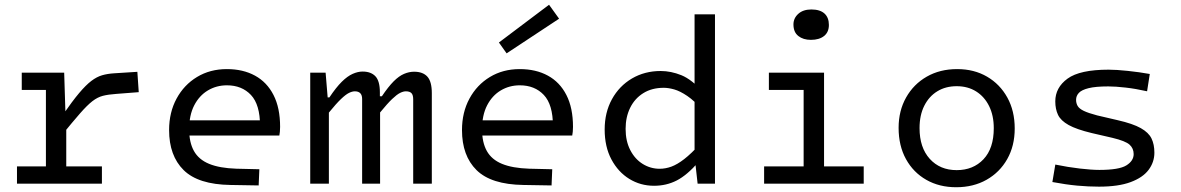

<svg xmlns="http://www.w3.org/2000/svg" viewBox="-20 -770 4952 805"><path d="M249.1 -465.3 255 -275.5H257.8V0H172.5V-465.3ZM237.2 -200.9 243.7 -288.8Q283.3 -346 311.7 -379.7Q340.2 -413.5 363.1 -430.8Q386 -448.1 408.3 -454.5Q430.6 -460.9 457.5 -462.6L555.9 -468.9L561.7 -383.6L467.4 -376.3Q434.1 -374 411.6 -368.3Q389.1 -362.6 367.4 -345.8Q345.7 -329 315.8 -294.8Q285.8 -260.6 237.2 -200.9ZM71.2 -465.3H234.2V-393H71.2ZM51.2 -72.3H407.3V0H51.2Z M970.8 -62.7 1067.4 -60.4 1064.5 7.5 946.2 5.5Q811.1 3.5 750 -56.8Q689 -117 689 -224.6Q689 -298.8 720.3 -356.6Q751.6 -414.4 806.2 -447.3Q860.7 -480.3 931.1 -480.3Q998.9 -480.3 1049.1 -452.9Q1099.3 -425.5 1126.8 -371.6Q1154.4 -317.8 1154.4 -238.1Q1154.4 -227.4 1153.5 -218Q1152.5 -208.5 1151.2 -201.7H732.5V-265.5H1104.5L1070.3 -242.1Q1070.3 -331.5 1032.1 -371.9Q993.9 -412.3 931.4 -412.3Q887.5 -412.3 851.5 -390.8Q815.5 -369.3 794.3 -328.3Q773.1 -287.2 773.1 -227.7Q773.1 -173 793.1 -137Q813.1 -101 856.8 -83Q900.6 -65 970.8 -62.7Z M1345.2 -465.3 1353.8 -361.5H1361Q1389.1 -403.5 1412.9 -427.1Q1436.8 -450.7 1458.6 -460.3Q1480.4 -470 1500.3 -470Q1535.3 -470 1554 -450.2Q1572.7 -430.4 1572.7 -382.9V-366.4H1581.1Q1607.9 -406.3 1630.4 -428.9Q1652.9 -451.4 1674.1 -460.3Q1695.3 -469.3 1716.3 -469.3Q1753.1 -469.3 1771.8 -448.7Q1790.5 -428.2 1790.5 -379.2V0H1712.4V-353.7Q1712.4 -371.9 1705.1 -379.5Q1697.8 -387.1 1681.5 -387.1Q1670.7 -387.1 1657.2 -380.3Q1643.6 -373.5 1623.9 -354.7Q1604.2 -335.9 1573.6 -298.5V0H1498.3V-355Q1498.3 -387.1 1467.7 -387.1Q1456.6 -387.1 1442.9 -380.3Q1429.2 -373.5 1409.4 -354.5Q1389.5 -335.5 1358.9 -297.9V0H1280.7V-465.3Z M2198.8 -62.7 2295.4 -60.4 2292.5 7.5 2174.2 5.5Q2039.1 3.5 1978 -56.8Q1917 -117 1917 -224.6Q1917 -298.8 1948.3 -356.6Q1979.6 -414.4 2034.2 -447.3Q2088.7 -480.3 2159.1 -480.3Q2226.9 -480.3 2277.1 -452.9Q2327.3 -425.5 2354.8 -371.6Q2382.4 -317.8 2382.4 -238.1Q2382.4 -227.4 2381.5 -218Q2380.5 -208.5 2379.2 -201.7H1960.5V-265.5H2332.5L2298.3 -242.1Q2298.3 -331.5 2260.1 -371.9Q2221.9 -412.3 2159.4 -412.3Q2115.5 -412.3 2079.5 -390.8Q2043.5 -369.3 2022.3 -328.3Q2001.1 -287.2 2001.1 -227.7Q2001.1 -173 2021.1 -137Q2041.1 -101 2084.8 -83Q2128.6 -65 2198.8 -62.7ZM2071.8 -591.8 2282 -750.1 2324.1 -691.6 2104.1 -546.3Z M2904.9 0 2893.7 -100H2892.1V-710H2977.7V0ZM2722.3 8.9Q2665.3 8.9 2618.4 -20Q2571.6 -48.8 2543.4 -101.8Q2515.2 -154.8 2515.2 -227Q2515.2 -298.5 2545.7 -354Q2576.1 -409.4 2629.5 -440.9Q2683 -472.3 2750.1 -472.3Q2793 -472.3 2836.8 -454.7Q2880.5 -437 2929.8 -382L2926 -307.9Q2891.3 -347.6 2861.4 -367.8Q2831.5 -388 2807.1 -395Q2782.6 -401.9 2762.9 -401.9Q2712.8 -401.9 2676.9 -379.3Q2641 -356.8 2622 -317.9Q2603 -279.1 2603 -229.7Q2603 -178.4 2622.6 -140.6Q2642.1 -102.8 2674.8 -82.6Q2707.6 -62.4 2745.7 -62.4Q2770.3 -62.4 2795 -71.4Q2819.6 -80.4 2848.8 -103Q2878.1 -125.6 2916.7 -167.9L2909.3 -91.4Q2860.5 -35.3 2817.1 -13.2Q2773.7 8.9 2722.3 8.9Z M3349.4 -465.3H3435V0H3349.4ZM3203.7 -465.3H3396V-393H3203.7ZM3183.7 -72.3H3601.3V0H3183.7ZM3380 -602.9Q3347.6 -602.9 3327.2 -619Q3306.7 -635.1 3306.7 -667.5Q3306.7 -693.7 3327 -712Q3347.2 -730.3 3381.7 -730.3Q3417.9 -730.3 3436.6 -713.5Q3455.3 -696.6 3455.3 -665.4Q3455.3 -635.3 3435.1 -619.1Q3414.9 -602.9 3380 -602.9Z M3989 15Q3918.1 15 3863.8 -16Q3809.4 -46.9 3778.5 -102.9Q3747.6 -158.9 3747.6 -233.9Q3747.6 -305.5 3779 -361.2Q3810.4 -417 3865.6 -448.6Q3920.8 -480.3 3993 -480.3Q4064.2 -480.3 4118.4 -448.6Q4172.6 -417 4203.5 -361Q4234.4 -305 4234.4 -231.4Q4234.4 -158.4 4203 -103Q4171.6 -47.5 4116.4 -16.3Q4061.2 15 3989 15ZM3991 -56.7Q4060.3 -56.7 4103.5 -102.3Q4146.6 -148 4146.6 -232.5Q4146.6 -285.8 4127 -325.3Q4107.5 -364.8 4072.6 -386.7Q4037.7 -408.6 3991 -408.6Q3944.9 -408.6 3910 -387.3Q3875.2 -366.1 3855.3 -326.7Q3835.4 -287.4 3835.4 -232.8Q3835.4 -151.3 3878.2 -104Q3921 -56.7 3991 -56.7Z M4820 -129.9Q4820 -90.3 4795.8 -57.9Q4771.6 -25.5 4720.4 -6.5Q4669.2 12.6 4587.9 12.6Q4544 12.6 4496.8 8.3Q4449.7 4 4392.3 -6.8L4404.6 -80Q4458.4 -69 4507.7 -63.3Q4557 -57.6 4589.5 -57.6Q4671.7 -57.6 4702.4 -76.5Q4733.1 -95.5 4733.1 -123.9Q4733.1 -147.8 4716.1 -163.3Q4699.1 -178.9 4644 -192.1L4557.4 -212.1Q4493.2 -227.6 4460.4 -245.9Q4427.5 -264.2 4416 -288.4Q4404.5 -312.7 4404.5 -344.9Q4404.5 -402.9 4456 -440.4Q4507.5 -477.9 4628.2 -477.9Q4660.5 -477.9 4708.5 -472.8Q4756.4 -467.8 4800.7 -459.8L4789.4 -387.3Q4741.8 -398 4699.6 -402.8Q4657.4 -407.7 4626.7 -407.7Q4573.7 -407.7 4544.4 -400.4Q4515 -393.1 4503.4 -380.6Q4491.7 -368 4491.7 -351.5Q4491.7 -337.1 4498.3 -325.7Q4504.9 -314.4 4523.8 -305.2Q4542.7 -296 4579.9 -286.2L4665.7 -266.2Q4730 -251.5 4763 -232.8Q4796 -214.2 4808 -189.3Q4820 -164.4 4820 -129.9Z"/></svg>

Font: Intel One Mono Light
Style: Regular
Weight: 300
Monospace: yes
Designer: Fred Shallcrass
Foundry: Frere-Jones Type LLC
Version: Version 1.004